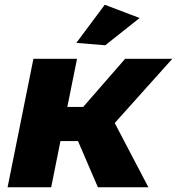

<svg xmlns="http://www.w3.org/2000/svg" viewBox="-20 -790 747 810"><path d="M121 -542H305L264 -339H331L508 -542H707L464 -271L606 0H393L309 -195H235L196 0H12ZM424 -599 302 -609 422 -770 569 -714Z"/></svg>

Font: Argentum Sans
Style: Bold Italic
Weight: 700
Italic angle: -11°
Designer: Julieta Ulanovsky (font), Cristiano Sobral (main changes and remaster)
Foundry: Julieta Ulanovsky (font), Cristiano Sobral (main changes and remaster)
Version: Version 2.007;June 15, 2022;FontCreator 14.0.0.2814 64-bit; 